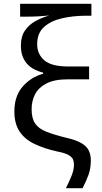

<svg xmlns="http://www.w3.org/2000/svg" viewBox="-20 -780 530 1002"><path d="M324 202Q340 170 353 138.5Q366 107 366 79Q366 64 361 52Q356 40 338.5 29.5Q321 19 281 11Q208 -5 157.5 -30Q107 -55 81 -95.5Q55 -136 55 -198Q55 -279 98.5 -328.5Q142 -378 205 -395V-401Q89 -430 89 -542Q89 -589 109.5 -619.5Q130 -650 163.5 -669Q197 -688 237 -699Q218 -697 184 -695Q150 -693 116 -693H85V-760H457V-698H431Q362 -698 303.5 -684.5Q245 -671 209.5 -639Q174 -607 174 -549Q174 -498 211 -465.5Q248 -433 337 -433H445V-366H334Q264 -366 222.5 -344.5Q181 -323 163 -288Q145 -253 145 -210Q145 -163 163 -136Q181 -109 221 -93Q261 -77 326 -61Q379 -49 406.5 -32Q434 -15 444 7Q454 29 454 56Q454 100 441.5 133.5Q429 167 411 202Z"/></svg>

Font: Noto Sans
Style: Regular
Weight: 400
Designer: Monotype Design Team
Foundry: Monotype Imaging Inc.
Version: Version 2.007